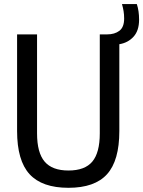

<svg xmlns="http://www.w3.org/2000/svg" viewBox="-20 -908 700 938"><path d="M314.5 9.5Q185.5 9.5 124.5 -57Q63.5 -123.5 63.5 -268V-740H161V-256.5Q161 -162 198 -118.5Q235 -75 314.5 -75Q394.5 -75 431 -118.5Q467.5 -162 467.5 -256.5V-740H503.5Q540 -740 563.2 -757.5Q586.5 -775 586.5 -817.5Q586.5 -836.5 583.8 -853.2Q581 -870 576 -888H648.5Q659.5 -854.5 659.5 -812Q659.5 -758.5 632.5 -728.8Q605.5 -699 563 -692V-268Q563 -123.5 503 -57Q443 9.5 314.5 9.5Z"/></svg>

Font: Encode Sans Cnd Md
Style: Regular
Weight: 500
Width: 3
Designer: Multiple Designers
Foundry: Impallari Type
Version: Version 3.002; ttfautohint (v1.8.3) -l 8 -r 50 -G 200 -x 14 